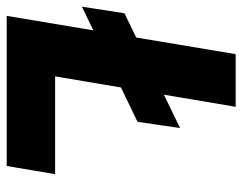

<svg xmlns="http://www.w3.org/2000/svg" viewBox="-98 -644 740 587"><g transform="rotate(90 272.5 -350.0)"><path d="M-1 -230 19 -360 370 -530 351 -400ZM27 0 144 -700H305L212 -148H511L486 0Z"/></g></svg>

Font: Figtree Light ExtraBold
Style: Italic
Weight: 800
Italic angle: -9.5°
Version: Version 2.001;gftools[0.9.30]